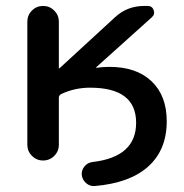

<svg xmlns="http://www.w3.org/2000/svg" viewBox="-20 -540 618 646"><path d="M72 -53V-467Q72 -489 87.5 -504.5Q103 -520 125 -520Q147 -520 162.5 -504.5Q178 -489 178 -467V-311Q178 -310 179 -310L181 -311L367 -482Q408 -520 465 -520H477Q492 -520 497 -506Q502 -492 491 -482L304 -314L303 -313Q303 -312 305 -312Q326 -315 348 -315Q439 -315 490 -266.5Q541 -218 541 -132Q541 -36 479 20Q417 76 298 86Q282 87 269.5 76Q257 65 255 48Q254 32 264.5 19.5Q275 7 292 5Q438 -12 438 -127Q438 -245 283 -245Q232 -245 187 -224Q178 -220 178 -211V-53Q178 -31 162.5 -15.5Q147 0 125 0Q103 0 87.5 -15.5Q72 -31 72 -53Z"/></svg>

Font: Rounded Mplus 1c Medium
Style: Regular
Weight: 500
Version: Version 1.059.20150529